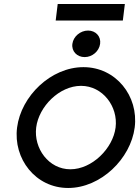

<svg xmlns="http://www.w3.org/2000/svg" viewBox="-20 -924 692 955"><path d="M267 -904 257 -822H591L601 -904ZM401 -640C439 -640 473 -669 478 -706C483 -743 456 -772 418 -772C380 -772 345 -743 340 -706C335 -669 363 -640 401 -640ZM383 -497C491 -497 568 -394 555 -290C542 -186 438 -82 330 -82C222 -82 147 -186 160 -290C173 -394 275 -497 383 -497ZM319 11C481 11 630 -134 650 -290C670 -446 557 -590 395 -590C233 -590 85 -446 65 -290C45 -134 157 11 319 11Z"/></svg>

Font: Charger
Style: BdIt
Weight: 400
Designer: Jasper
Foundry: Cannot Into Space Fonts
Version: Version 0.98